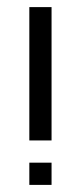

<svg xmlns="http://www.w3.org/2000/svg" viewBox="-20 -520 228 540"><path d="M62.5 -500V-125H125V-500ZM62.5 -62.5V0H125V-62.5Z"/></svg>

Font: Medodica
Style: Regular
Weight: 400
Version: Version 001.000